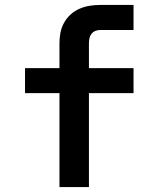

<svg xmlns="http://www.w3.org/2000/svg" viewBox="-20 -755 640 775"><path d="M220 0V-379H81V-480H220V-580Q220 -602 224 -623Q228 -644 238.5 -663Q249 -682 265 -696.5Q281 -711 300.5 -719.5Q320 -728 341 -731.5Q362 -735 384 -735H519V-634H384Q374 -634 364.5 -630Q355 -626 349 -618Q343 -610 341 -600Q339 -590 339 -580V-480H519V-379H339V0Z"/></svg>

Font: Iosevka SS04 Extended
Style: Bold
Weight: 700
Width: 7
Monospace: yes
Designer: Belleve Invis
Foundry: Belleve Invis
Version: Version 19.0.0; ttfautohint (v1.8.4)